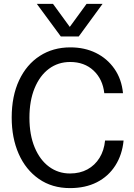

<svg xmlns="http://www.w3.org/2000/svg" viewBox="-20 -953 690 985"><path d="M339 12Q247 12 179.5 -35Q112 -82 76 -163.5Q40 -245 40 -350Q40 -460 78 -541Q116 -622 184 -666Q252 -710 341 -710Q414 -710 472 -681.5Q530 -653 567 -600Q604 -547 611 -475H515Q507 -547 460 -591Q413 -635 340 -635Q278 -635 231 -600Q184 -565 157.5 -500.5Q131 -436 131 -349Q131 -261 158 -196.5Q185 -132 232 -97.5Q279 -63 339 -63Q390 -63 428.5 -84Q467 -105 490.5 -143Q514 -181 519 -232H614Q607 -159 571.5 -103.5Q536 -48 477 -18Q418 12 339 12ZM169 -933H252L338 -815L424 -933H506L384 -766H292Z"/></svg>

Font: Azeret Mono Thin Light
Style: Regular
Weight: 300
Version: Version 1.002